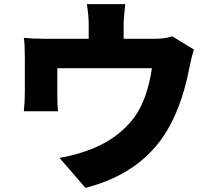

<svg xmlns="http://www.w3.org/2000/svg" viewBox="-20 -846 1040 935"><path d="M924 -605Q915 -578 902 -515Q872 -358 811 -241Q688 -6 396 69L270 -77Q356 -92 433 -123Q561 -176 635 -276Q697 -362 720 -514H259V-386Q259 -333 263 -304H96Q101 -352 101 -399V-571Q101 -631 96 -662Q142 -657 203 -657H412V-724Q412 -770 403 -826H590Q582 -759 582 -724V-657H728Q785 -657 819 -669Z"/></svg>

Font: Source Han Sans CN Heavy
Style: Bold
Weight: 900
Designer: Ryoko NISHIZUKA (kana & ideographs); Paul D. Hunt (Latin, Greek & Cyrillic); Wenlong ZHANG (bopomofo); Sandoll Communica
Foundry: Adobe Systems Incorporated
Version: Version 1.000;PS 1;hotconv 1.0.78;makeotf.lib2.5.61930